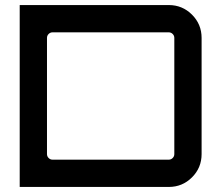

<svg xmlns="http://www.w3.org/2000/svg" viewBox="-20 -740 874 760"><path d="M58 -720H648Q702 -720 740 -682Q778 -644 778 -590V-130Q778 -76 740 -38Q702 0 648 0H58ZM670 -130V-590Q670 -599 663.5 -605.5Q657 -612 648 -612H188Q179 -612 172.5 -605.5Q166 -599 166 -590V-130Q166 -121 172.5 -114.5Q179 -108 188 -108H648Q657 -108 663.5 -114.5Q670 -121 670 -130Z"/></svg>

Font: Orbitron
Style: Regular
Weight: 500
Designer: Matt McInerney
Foundry: Matt McInerney
Version: 1.000